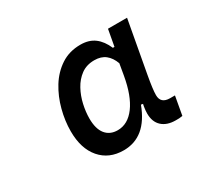

<svg xmlns="http://www.w3.org/2000/svg" viewBox="-94 -881 788 724"><g transform="rotate(-30 300.0 -518.5)"><path d="M261.5 -305Q198 -305 160.8 -348.2Q123.5 -391.5 123.5 -467Q123.5 -512 135.8 -558.8Q148 -605.5 172.2 -644.8Q196.5 -684 233 -708Q269.5 -732 318 -732Q355 -732 379.2 -713.8Q403.5 -695.5 418.5 -660.5H451L420 -630.5L438.5 -732H521.5L480.5 -507Q470 -449 470 -424.5Q470 -388 510.5 -388H531.5L517 -307Q509 -305.5 502.2 -305.2Q495.5 -305 487.5 -305Q449.5 -305 428 -324.8Q406.5 -344.5 406.5 -381Q406.5 -394 409.2 -410.2Q412 -426.5 417.5 -451.5L434 -417L403 -422Q359.5 -305 261.5 -305ZM279.5 -382Q324 -382 356 -425.2Q388 -468.5 402 -548.5L410.5 -598Q400.5 -625.5 382 -640.2Q363.5 -655 334 -655Q300 -655 276.2 -637.5Q252.5 -620 237.5 -592.5Q222.5 -565 215.5 -533.5Q208.5 -502 208.5 -473.5Q208.5 -428.5 227.2 -405.2Q246 -382 279.5 -382Z"/></g></svg>

Font: Google Sans Code
Style: Italic
Weight: 400
Italic angle: -10°
Monospace: yes
Designer: Google Sans Code Authors
Foundry: Google LLC
Version: Version 6.000